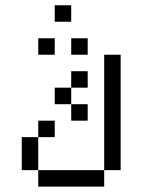

<svg xmlns="http://www.w3.org/2000/svg" viewBox="-20 -895 540 728"><path d="M187.5 -375V-437.5H125V-375H62.5Q62.5 -375 62.5 -250H125V-187.5H375V-250H125Q125 -250 125 -375ZM312.5 -437.5V-500H250V-437.5ZM312.5 -562.5V-625H250V-562.5H187.5V-500H250V-562.5ZM187.5 -687.5V-750H125V-687.5ZM312.5 -687.5V-750H250V-687.5ZM250 -812.5V-875H187.5V-812.5ZM375 -250H437.5V-687.5H375Z"/></svg>

Font: CalcUnifontExMono
Style: Regular
Weight: 500
Version: Version 15.0.06